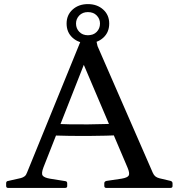

<svg xmlns="http://www.w3.org/2000/svg" viewBox="-20 -917 874 937"><path d="M19 0Q10 0 10 -10V-23Q10 -33 20 -34L82 -48Q93 -51 100.5 -57Q108 -63 112 -75L379 -730Q382 -739 392 -740L434 -749Q443 -752 445 -741L456 -692L726 -73Q731 -62 738.5 -56Q746 -50 758 -47L813 -34Q822 -31 822 -22V-9Q822 0 812 0H498Q489 0 489 -10V-23Q489 -31 499 -34L573 -45Q603 -50 608.5 -61Q614 -72 602 -100L365 -657L425 -692L192 -100Q181 -71 188 -60.5Q195 -50 224 -45L299 -33Q308 -32 308 -22V-9Q308 0 298 0ZM233 -313Q322 -309 410 -310Q498 -311 586 -315V-258Q498 -254 410 -253.5Q322 -253 233 -256ZM409 -706Q364 -706 334.5 -732.5Q305 -759 305 -802Q305 -844 334.5 -870.5Q364 -897 409 -897Q454 -897 483.5 -870.5Q513 -844 513 -802Q513 -759 483.5 -732.5Q454 -706 409 -706ZM409 -745Q436 -745 452 -761.5Q468 -778 468 -802Q468 -825 452 -841.5Q436 -858 409 -858Q383 -858 367 -841.5Q351 -825 351 -802Q351 -778 367 -761.5Q383 -745 409 -745Z"/></svg>

Font: Hahmlet
Style: Regular
Weight: 400
Designer: Minjoo Ham & Mark Frömberg
Foundry: hypertype
Version: Version 1.002